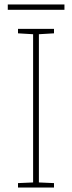

<svg xmlns="http://www.w3.org/2000/svg" viewBox="-20 -910 323 864"><path d="M270 -890H15V-866H270ZM223 -66V-86L155 -89V-756L223 -760V-780H61V-760L129 -756V-89L61 -86V-66Z"/></svg>

Font: Noto Sans Malayalam UI Thin
Style: Regular
Weight: 100
Designer: Jelle Bosma - Monotype Design Team
Foundry: Monotype Imaging Inc.
Version: Version 2.104